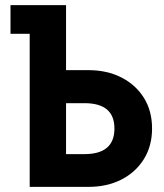

<svg xmlns="http://www.w3.org/2000/svg" viewBox="-20 -730 640 750"><path d="M21 -598V-710H238V-456H325Q398 -456 454 -427.5Q510 -399 542 -348Q574 -297 574 -228Q574 -160 542 -108.5Q510 -57 454 -28.5Q398 0 325 0H96V-598ZM238 -327V-128H310Q427 -128 427 -228Q427 -327 310 -327Z"/></svg>

Font: Geist Mono
Style: Bold
Weight: 700
Monospace: yes
Designer: Basement.studio, Andrés Briganti, Mateo Zaragoza
Foundry: Basement.studio, Vercel, Andrés Briganti, Guido Ferreyra, Mateo Zaragoza
Version: Version 1.500; ttfautohint (v1.8.4.7-5d5b)